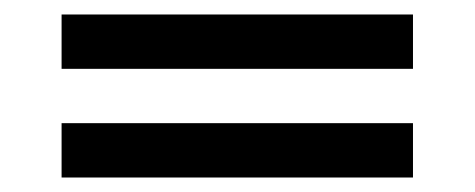

<svg xmlns="http://www.w3.org/2000/svg" viewBox="-20 -385 655 265"><path d="M65 -290H550V-365H65ZM65 -140H550V-215H65Z"/></svg>

Font: Jost
Style: Regular
Weight: 400
Version: Version 3.710